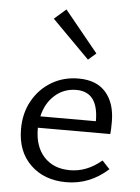

<svg xmlns="http://www.w3.org/2000/svg" viewBox="-51 -737 569 782"><g transform="rotate(5 233.0 -345.5)"><path d="M294 -500 141 -654 189 -696 326 -528ZM420 -63Q345 5 249 5Q159 5 103 -49Q47 -103 47 -195Q47 -260 75.5 -311Q104 -362 153 -391Q202 -420 263 -420Q337 -420 375 -376Q413 -332 413 -256Q413 -222 411 -206H115V-202Q115 -129 154 -87Q193 -45 260 -45Q329 -45 389 -96ZM121 -253H348V-254Q348 -373 258 -373Q207 -373 170 -340Q133 -307 121 -253Z"/></g></svg>

Font: Ysabeau Infant
Style: Regular
Weight: 400
Designer: Christian Thalmann (Catharsis Fonts)
Version: Version 0.003